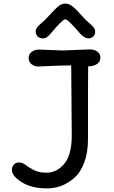

<svg xmlns="http://www.w3.org/2000/svg" viewBox="-20 -1030 633 1065"><path d="M328 -750 477 -756Q504 -756 520.5 -743.5Q537 -731 537 -709.5Q537 -688 518 -675Q499 -662 469 -662Q468 -600 468 -257Q468 -184 447.5 -129Q427 -74 393 -44Q326 15 240.5 15Q155 15 100.5 -19.5Q46 -54 46 -87Q46 -106 57 -117.5Q68 -129 86 -129Q104 -129 122 -115Q140 -101 168 -86.5Q196 -72 237 -72Q295 -72 336.5 -121.5Q378 -171 378 -278L375 -667Q312 -667 261 -664Q210 -661 191 -661Q172 -661 155.5 -673.5Q139 -686 139 -708Q139 -730 155.5 -742.5Q172 -755 199 -755ZM426 -842Q357 -923 342 -923Q327 -923 263 -846Q258 -840 256 -838L248 -830Q235 -817 217.5 -817Q200 -817 189 -827.5Q178 -838 178 -856.5Q178 -875 204 -896.5Q230 -918 256.5 -948Q283 -978 302 -994Q321 -1010 342.5 -1010Q364 -1010 383.5 -994Q403 -978 429 -948Q455 -918 481.5 -896Q508 -874 508 -856Q508 -838 497 -827.5Q486 -817 473 -817Q460 -817 452 -822Q438 -829 426 -842Z"/></svg>

Font: Delius Unicase
Style: Regular
Weight: 400
Designer: Natalia Raices
Foundry: Natalia Raices
Version: Version 1.002